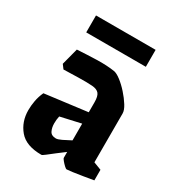

<svg xmlns="http://www.w3.org/2000/svg" viewBox="-158 -728 762 834"><g transform="rotate(30 223.0 -310.5)"><path d="M176 11Q99 11 64.5 -30Q30 -71 30 -129Q30 -152 34.5 -176.5Q39 -201 50 -225L262 -252V-302Q262 -332 252 -344.5Q242 -357 217 -359Q191 -361 149 -360Q107 -359 74 -358L59 -378L81 -462Q129 -465 178.5 -466.5Q228 -468 267 -462Q281 -460 302 -444Q323 -428 343.5 -405Q364 -382 378 -359.5Q392 -337 392 -321V-76L431 -61V-8Q408 -4 380.5 0.5Q353 5 331 8Q309 11 303 11Q299 11 290.5 3Q282 -5 274.5 -14Q267 -23 267 -27V-56Q248 -42 228 -26.5Q208 -11 194 0Q180 11 176 11ZM156 -136Q156 -114 164 -98Q172 -82 195 -82Q204 -82 222 -90.5Q240 -99 262 -111V-195L160 -172Q156 -155 156 -136ZM79 -547V-632H378V-547Z"/></g></svg>

Font: Grenze Gotisch
Style: Bold
Weight: 700
Designer: Renata Polastri
Foundry: Omnibus-Type
Version: Version 1.001